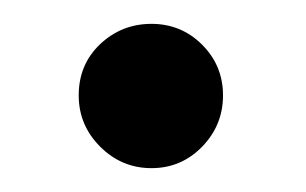

<svg xmlns="http://www.w3.org/2000/svg" viewBox="-20 -124 257 161"><path d="M107 -104Q132 -104 149.5 -86.5Q167 -69 167 -44Q167 -19 149.5 -1Q132 17 107 17Q82 17 64 -1Q46 -19 46 -44Q46 -70 64 -87Q82 -104 107 -104Z"/></svg>

Font: Berliner Wand
Style: Regular
Weight: 400
Designer: Peter Wiegel
Foundry: Peter Wiegel
Version: Version 1.000